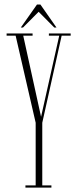

<svg xmlns="http://www.w3.org/2000/svg" viewBox="-20 -852 350 872"><path d="M95.5 0V-10H142V-294.5L51 -690H10V-700H128V-690H85.5L166.5 -321.5L249 -690H202V-700H301V-690H260L172 -294.5V-10H213.5V0ZM74.5 -727 148 -831.5H163.5L236.5 -727H226.5L155.5 -798.5L84.5 -727Z"/></svg>

Font: Imbue 100pt Thin
Style: Regular
Weight: 100
Designer: Tyler Finck
Foundry: Etcetera Type Company
Version: Version 1.102; ttfautohint (v1.8.3)